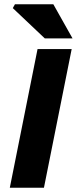

<svg xmlns="http://www.w3.org/2000/svg" viewBox="-20 -880 360 900"><path d="M26 0 156 -650H316L186 0ZM190 -700 40 -842 50 -860H230L320 -700Z"/></svg>

Font: Source Sans 3 Black
Style: Italic
Weight: 900
Italic angle: -11°
Designer: Paul D. Hunt
Foundry: Adobe
Version: Version 3.052;hotconv 1.1.0;makeotfexe 2.6.0